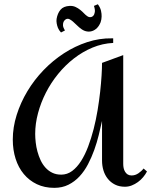

<svg xmlns="http://www.w3.org/2000/svg" viewBox="-20 -885 721 916"><path d="M681.2 -66.9Q673.8 -52.7 662.8 -39.6Q651.9 -26.4 637.9 -16.4Q624 -6.3 608.4 -0.2Q592.8 5.9 576.2 5.9Q548.8 5.9 528.6 -4.4Q508.3 -14.6 494.4 -32Q480.5 -49.3 473.6 -71.8Q466.8 -94.2 466.8 -119.1V-308.1Q460 -276.9 451.2 -241Q442.4 -205.1 429.7 -169.7Q417 -134.3 399.9 -101.6Q382.8 -68.8 359.6 -43.7Q336.4 -18.6 306.6 -3.7Q276.9 11.2 238.8 11.2Q192.4 11.2 155.8 -6.3Q119.1 -23.9 93.5 -54.7Q67.9 -85.4 54.4 -127.7Q41 -169.9 41 -219.2Q41 -277.8 59.6 -336.7Q78.1 -395.5 110.6 -449.7Q143.1 -503.9 187.7 -550.3Q232.4 -596.7 285.2 -630.9Q337.9 -665 396.2 -684.1Q454.6 -703.1 514.2 -702.1H520V-680.2Q468.8 -677.7 421.4 -658Q374 -638.2 332.8 -606.2Q291.5 -574.2 257.3 -532.2Q223.1 -490.2 199 -442.9Q174.8 -395.5 161.4 -345.2Q147.9 -294.9 147.9 -246.1Q147.9 -227.1 150.4 -205.3Q152.8 -183.6 158.7 -161.9Q164.6 -140.1 173.8 -120.4Q183.1 -100.6 197 -85.2Q210.9 -69.8 229.5 -60.8Q248 -51.8 272 -51.8Q300.8 -51.8 324.2 -69.3Q347.7 -86.9 366.7 -116.7Q385.7 -146.5 400.6 -186Q415.5 -225.6 426.8 -269.5Q438 -313.5 445.6 -359.1Q453.1 -404.8 457.8 -446.8Q462.4 -488.8 464.6 -524.7Q466.8 -560.5 466.8 -585L567.9 -622.1V-103Q567.9 -93.3 569.8 -83.5Q571.8 -73.7 576.7 -65.7Q581.5 -57.6 589.1 -52.7Q596.7 -47.9 607.9 -47.9Q625 -47.9 640.1 -58.1Q655.3 -68.4 665 -81.1ZM290 -739.7 271 -730Q260.7 -741.2 256.3 -752.4Q252 -763.7 250.5 -773.4Q248.5 -784.7 250 -794.9Q254.4 -821.3 268.6 -838.4Q282.7 -855.5 313 -856.9Q328.1 -857.4 340.3 -851.8Q352.5 -846.2 362.5 -838.1Q372.6 -830.1 380.6 -821.5Q388.7 -813 396 -808.1Q403.3 -802.7 411.4 -803.2Q419.4 -803.7 425 -809.8Q430.7 -815.9 432.4 -827.6Q434.1 -839.4 428.2 -856.9L446.8 -864.7Q458.5 -849.1 461.9 -833.7Q465.3 -818.4 464.8 -806.2Q464.4 -791.5 460 -778.8Q453.1 -761.7 442.9 -751.5Q432.6 -741.2 420.4 -737.1Q408.2 -732.9 395.3 -734.9Q382.3 -736.8 370.1 -745.1Q357.4 -753.9 347.2 -764.2Q336.9 -774.4 327.9 -782.2Q318.8 -790 310.8 -793.7Q302.7 -797.4 293.9 -793Q286.6 -788.1 283.2 -780.8Q280.3 -774.4 280.5 -764.4Q280.8 -754.4 290 -739.7Z"/></svg>

Font: Redressed
Style: Regular
Weight: 400
Designer: Astigmatic (AOETI)
Foundry: Astigmatic (AOETI)
Version: Version 1.001